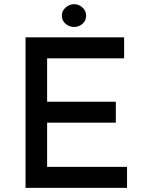

<svg xmlns="http://www.w3.org/2000/svg" viewBox="-20 -905 695 925"><path d="M103 -725H578V-624H207V-415H538V-314H207V-101H592V0H103ZM278 -830Q278 -853 296.5 -869Q315 -885 337 -885Q359 -885 377 -869Q395 -853 395 -830Q395 -805 377 -790Q359 -775 337 -775Q315 -775 296.5 -790Q278 -805 278 -830Z"/></svg>

Font: Reem Kufi Ink
Style: Regular
Weight: 400
Designer: Khaled Hosny
Version: Version 1.7